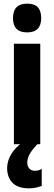

<svg xmlns="http://www.w3.org/2000/svg" viewBox="-20 -788 297 1049"><path d="M128 -768Q169 -768 187 -748Q205 -728 205 -689Q205 -611 128 -611Q51 -611 51 -689Q51 -768 128 -768ZM200 -549V0H56V-549ZM129 102Q129 120 140 132.5Q151 145 170 145Q184 145 192.5 142Q201 139 208 135V228Q197 232 179.5 236.5Q162 241 139 241Q78 241 48.5 211Q19 181 19 130Q19 92 41.5 54Q64 16 109 -14L184 0Q153 33 141 56Q129 79 129 102Z"/></svg>

Font: Noto Sans Gurmukhi ExtraCondensed ExtraBold
Style: Regular
Weight: 800
Width: 2
Designer: Jelle Bosma - Monotype Design Team
Foundry: Monotype Imaging Inc.
Version: Version 2.004; ttfautohint (v1.8.4.7-5d5b)